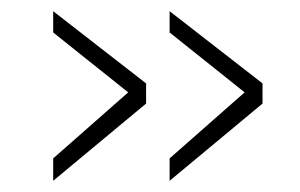

<svg xmlns="http://www.w3.org/2000/svg" viewBox="-20 -419 536 343"><path d="M75 -136 209 -254 75 -361V-399L241 -270V-234L75 -96ZM283 -136 417 -254 283 -361V-399L449 -270V-234L283 -96Z"/></svg>

Font: Cairo ExtraLight
Style: Regular
Weight: 250
Designer: Mohamed Gaber, the designers of Titillium
Foundry: Kief Type Foundry
Version: Version 2.009; ttfautohint (v1.5.33-1714) -l 8 -r 50 -G 200 